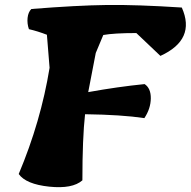

<svg xmlns="http://www.w3.org/2000/svg" viewBox="-20 -772 785 790"><path d="M405 -628 374 -554 343 -393Q465 -415 575 -426Q601 -409 600.5 -367Q600 -325 574 -286Q481 -300 330 -302Q319 -204 319 -30Q278 6 182.5 -4Q87 -14 57 -56Q148 -272 184 -493L173 -629Q134 -644 99 -652Q91 -675 93.5 -698.5Q96 -722 109 -735Q297 -750 420.5 -751.5Q544 -753 728 -741Q787 -609 640 -542L541 -636Q449 -636 405 -628Z"/></svg>

Font: Tillana ExtraBold
Style: Regular
Weight: 800
Designer: Lipi Raval (Devanagari, Latin), Jonny Pinhorn (Latin)
Foundry: Indian Type Foundry
Version: Version 2.003;PS 1.0;hotconv 1.0.79;makeotf.lib2.5.61930; tt